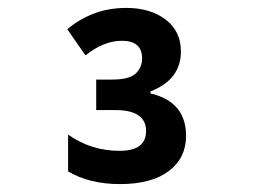

<svg xmlns="http://www.w3.org/2000/svg" viewBox="-20 -873 640 485"><path d="M450 -530Q450 -616 360 -637V-642Q437 -672 437 -743Q437 -794 398.5 -823.5Q360 -853 299 -853Q254 -853 216.5 -838.5Q179 -824 150 -799L196 -733Q242 -770 288 -770Q339 -770 339 -725Q339 -703 323 -687.5Q307 -672 263 -672H223V-595H271Q349 -595 349 -542Q349 -492 282 -492Q210 -492 152 -533V-440Q206 -408 283 -408Q363 -408 406.5 -441Q450 -474 450 -530Z"/></svg>

Font: Noto Sans Mono UI
Style: Bold
Weight: 700
Designer: Monotype Design team
Foundry: Monotype Imaging Inc.
Version: 1.000